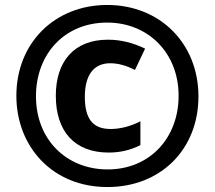

<svg xmlns="http://www.w3.org/2000/svg" viewBox="-20 -744 865 774"><path d="M413 10C629 10 780 -143 780 -355C780 -569 625 -724 412 -724C202 -724 46 -572 46 -358C46 -153 191 10 413 10ZM414 -61C249 -61 125 -180 125 -356C125 -526 240 -653 412 -653C577 -653 700 -531 700 -358C700 -188 584 -61 414 -61ZM418 -129C465 -129 506 -139 546 -159V-255C507 -235 465 -224 426 -224C354 -224 322 -265 322 -354C322 -444 360 -489 424 -489C456 -489 489 -480 524 -462L565 -548C517 -571 468 -584 415 -584C279 -584 205 -497 205 -358C205 -214 281 -129 418 -129Z"/></svg>

Font: Noto Sans Khmer UI Condensed ExtraBold
Style: Regular
Weight: 800
Width: 3
Designer: Danh Hong and the Monotype Design Team
Foundry: Monotype Imaging Inc.
Version: Version 2.002